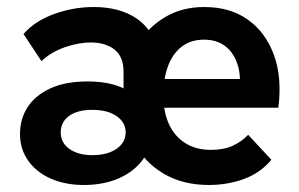

<svg xmlns="http://www.w3.org/2000/svg" viewBox="-20 -517 851 547"><path d="M575 10Q502 10 447.5 -21.5Q393 -53 362.5 -109.5Q332 -166 332 -241V-312Q332 -356 306 -376Q280 -396 239 -396Q204 -396 165 -382.5Q126 -369 98 -343L47 -420Q79 -457 134 -477Q189 -497 247 -497Q312 -497 357.5 -471.5Q403 -446 421 -398H378Q405 -442 452.5 -469.5Q500 -497 562 -497Q635 -497 685.5 -461.5Q736 -426 760 -361.5Q784 -297 773 -210H414V-292H715L658 -237Q669 -290 658.5 -327.5Q648 -365 623 -384.5Q598 -404 562 -404Q523 -404 497.5 -384Q472 -364 459 -329.5Q446 -295 446 -251V-238Q446 -197 461.5 -163Q477 -129 507.5 -109.5Q538 -90 581 -90Q617 -90 642.5 -101.5Q668 -113 687 -133L753 -62Q723 -25 676 -7.5Q629 10 575 10ZM219 10Q166 10 125 -8Q84 -26 60.5 -59Q37 -92 37 -135Q37 -178 58.5 -211.5Q80 -245 123 -265Q166 -285 230 -285Q316 -285 360.5 -246.5Q405 -208 405 -145H413Q413 -98 387.5 -63Q362 -28 318.5 -9Q275 10 219 10ZM243 -75Q286 -75 312 -93Q338 -111 338 -140Q338 -168 312.5 -186Q287 -204 243 -204Q200 -204 176.5 -186.5Q153 -169 153 -140Q153 -110 178 -92.5Q203 -75 243 -75Z"/></svg>

Font: SUSE Thin SemiBold
Style: Regular
Weight: 600
Version: Version 1.000